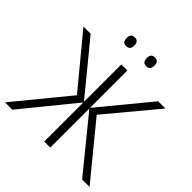

<svg xmlns="http://www.w3.org/2000/svg" viewBox="-231 -1079 1257 1257"><g transform="rotate(45 397.5 -451.0)"><path d="M306 -366 18 -714H85L369 -368V-714H425V-368L710 -714H777L488 -367L789 0H720L425 -362V0H369V-362L74 0H6ZM271 -862Q271 -902 306 -902Q342 -902 342 -862Q342 -821 306 -821Q271 -821 271 -862ZM457 -862Q457 -902 492 -902Q528 -902 528 -862Q528 -821 492 -821Q457 -821 457 -862Z"/></g></svg>

Font: Noto Sans Light
Style: Regular
Weight: 300
Designer: Monotype Design Team
Foundry: Monotype Imaging Inc.
Version: Version 2.007